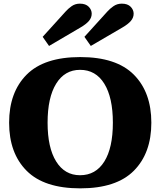

<svg xmlns="http://www.w3.org/2000/svg" viewBox="-20 -1023 880 1053"><path d="M214 -821 340 -960Q352 -974 372 -988.5Q392 -1003 418 -1003Q450 -1003 466.5 -986Q483 -969 483 -948Q483 -926 467.5 -908Q452 -890 421 -872L249 -771ZM443 -821 569 -960Q581 -974 601.5 -988.5Q622 -1003 648 -1003Q680 -1003 696.5 -986Q713 -969 713 -948Q713 -926 697.5 -908Q682 -890 651 -872L478 -771ZM30 -350Q30 -517 126 -613.5Q222 -710 420 -710Q618 -710 714 -613.5Q810 -517 810 -350Q810 -183 714 -86.5Q618 10 420 10Q222 10 126 -86.5Q30 -183 30 -350ZM599 -350Q599 -488 552 -564Q505 -640 419 -640Q335 -640 288 -564Q241 -488 241 -350Q241 -213 288 -137.5Q335 -62 419 -62Q505 -62 552 -137Q599 -212 599 -350Z"/></svg>

Font: Taviraj Black
Style: Regular
Weight: 900
Designer: Katatrad Team
Foundry: CadsonDemak
Version: Version 1.030